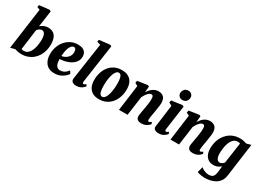

<svg xmlns="http://www.w3.org/2000/svg" viewBox="-22 -1791 4116 3017"><g transform="rotate(30 2036.0 -282.0)"><path d="M237 -507.5Q252.5 -523 273.5 -535.5Q294.5 -548 320.2 -556Q346 -564 376 -564Q431.5 -564 468.5 -539.5Q505.5 -515 524 -468Q542.5 -421 542.5 -354Q542.5 -293.5 528 -239Q513.5 -184.5 485.2 -139Q457 -93.5 416.8 -60Q376.5 -26.5 324.5 -8.2Q272.5 10 211 10Q181 10 149 3.5Q117 -3 94 -10.5L11.5 10.5L114.5 -738L62 -758.5L71.5 -797.5L252.5 -817L278.5 -803ZM178 -61Q187.5 -57 198.8 -55.5Q210 -54 223 -54Q257 -54 282.8 -71.2Q308.5 -88.5 326.8 -118Q345 -147.5 356.5 -186.2Q368 -225 373.5 -268.5Q379 -312 379 -356Q379 -407 362 -444Q345 -481 309 -481Q292 -481 276.8 -473.8Q261.5 -466.5 249 -455.2Q236.5 -444 227 -430.5Z M1037 -105.5Q1024 -84 994 -56.8Q964 -29.5 918.5 -9Q873 11.5 812 11.5Q755 11.5 715.5 -7.2Q676 -26 651.5 -58Q627 -90 616 -129.8Q605 -169.5 604.5 -211Q604 -288.5 627.2 -353.5Q650.5 -418.5 692.5 -466.2Q734.5 -514 791.5 -540.8Q848.5 -567.5 914.5 -567.5Q968.5 -567.5 1002.5 -551.2Q1036.5 -535 1052.8 -507.5Q1069 -480 1070 -446Q1071.5 -397.5 1052.8 -361.5Q1034 -325.5 1001.8 -299.8Q969.5 -274 930 -257.8Q890.5 -241.5 849.8 -233.8Q809 -226 773.5 -225Q773.5 -187.5 779.2 -159.2Q785 -131 796.8 -112Q808.5 -93 825.5 -83Q842.5 -73 864.5 -73Q902 -73 929.2 -85.8Q956.5 -98.5 975.5 -117.2Q994.5 -136 1007.5 -153ZM879.5 -502Q851.5 -502 832 -480.8Q812.5 -459.5 800.2 -425.8Q788 -392 781.8 -353.5Q775.5 -315 774 -280.5Q790.5 -281.5 810.8 -288.5Q831 -295.5 850.5 -308.2Q870 -321 886.2 -339.5Q902.5 -358 911.8 -382Q921 -406 920 -435Q918.5 -468.5 908.2 -485.2Q898 -502 879.5 -502Z M1277.5 -108.5Q1275 -91.5 1279.2 -81.8Q1283.5 -72 1295.5 -72Q1303 -72 1312.2 -76.2Q1321.5 -80.5 1340.5 -94.5L1353.5 -61Q1346.5 -52 1328.5 -35.2Q1310.5 -18.5 1279.5 -4.2Q1248.5 10 1203 10Q1183.5 10 1163.2 3.5Q1143 -3 1129.2 -17.5Q1115.5 -32 1115.5 -56Q1115.5 -62 1116.2 -69.2Q1117 -76.5 1118 -83.5Q1119 -90.5 1120 -94.5L1214.5 -737.5L1149 -757.5L1158.5 -795.5L1353 -817L1378 -803Z M1711.5 -565Q1780.5 -565 1828.5 -539.5Q1876.5 -514 1901.8 -464Q1927 -414 1927.5 -342Q1928 -269 1907.8 -204.5Q1887.5 -140 1848 -91Q1808.5 -42 1751.5 -14Q1694.5 14 1621.5 14Q1554 14 1506.8 -12Q1459.5 -38 1434.8 -88.2Q1410 -138.5 1409 -210.5Q1408.5 -284.5 1428.8 -348.8Q1449 -413 1488 -461.5Q1527 -510 1583.5 -537.5Q1640 -565 1711.5 -565ZM1691 -505Q1666.5 -505 1648.5 -486.2Q1630.5 -467.5 1617.5 -436.5Q1604.5 -405.5 1596.5 -367.2Q1588.5 -329 1585 -289Q1581.5 -249 1582 -213Q1582.5 -148 1590.8 -111.5Q1599 -75 1613.2 -60.2Q1627.5 -45.5 1645.5 -45.5Q1670 -45.5 1688.2 -64Q1706.5 -82.5 1719.2 -113.8Q1732 -145 1740 -183.5Q1748 -222 1751.5 -262.2Q1755 -302.5 1754.5 -339Q1754 -405 1745.8 -441Q1737.5 -477 1723.5 -491Q1709.5 -505 1691 -505Z M2197 -443Q2213 -469 2232 -491Q2251 -513 2273.5 -529.2Q2296 -545.5 2322 -554.8Q2348 -564 2378 -564Q2434.5 -564 2470 -531.2Q2505.5 -498.5 2505.5 -419Q2505.5 -403.5 2501.2 -372.8Q2497 -342 2491.8 -308Q2486.5 -274 2482 -247Q2478 -222 2473 -194.8Q2468 -167.5 2464.5 -142.8Q2461 -118 2461 -100Q2461 -82 2467 -77Q2473 -72 2479.5 -72Q2488 -72 2497.8 -76.8Q2507.5 -81.5 2524 -94L2537.5 -60.5Q2531.5 -52.5 2513.2 -35.5Q2495 -18.5 2464 -4.2Q2433 10 2389.5 10Q2349 10 2328.8 -2.2Q2308.5 -14.5 2301.5 -33Q2294.5 -51.5 2294.5 -70Q2294.5 -81 2296.8 -97.2Q2299 -113.5 2302.8 -133.5Q2306.5 -153.5 2310.2 -174.8Q2314 -196 2317.5 -216Q2321 -236.5 2325 -260.2Q2329 -284 2332.2 -308.5Q2335.5 -333 2337.8 -356.5Q2340 -380 2339.5 -400.5Q2339 -427 2335 -441.5Q2331 -456 2322.5 -461.5Q2314 -467 2300.5 -467Q2286 -467 2270.2 -457.2Q2254.5 -447.5 2239.2 -430.5Q2224 -413.5 2210 -391.8Q2196 -370 2184.5 -345.5L2137 0H1981.5L2044 -468L1992 -496.5L1999.5 -537L2181.5 -564L2206.5 -551Z M2703 10Q2670.5 10 2648.5 0.8Q2626.5 -8.5 2616.5 -24.5Q2606.5 -40.5 2609.5 -61.5Q2612.5 -83.5 2616.8 -113.8Q2621 -144 2626 -181.8Q2631 -219.5 2637 -264.2Q2643 -309 2649.5 -359.8Q2656 -410.5 2663.5 -466.5L2608 -496.5L2615.5 -537L2809.5 -564L2835.5 -551L2773.5 -108.5Q2771 -90.5 2775.2 -81.2Q2779.5 -72 2790 -72Q2799 -72 2809 -77Q2819 -82 2835.5 -94.5L2848.5 -61Q2842 -52.5 2823.8 -35.5Q2805.5 -18.5 2775.5 -4.2Q2745.5 10 2703 10ZM2760.5 -631Q2728 -631 2704.2 -656.2Q2680.5 -681.5 2682 -712Q2684.5 -751.5 2709 -779.2Q2733.5 -807 2778 -807Q2817 -807 2838.8 -782.5Q2860.5 -758 2860 -729Q2859.5 -689 2835.8 -660Q2812 -631 2760.5 -631Z M3131 -443Q3147 -469 3166 -491Q3185 -513 3207.5 -529.2Q3230 -545.5 3256 -554.8Q3282 -564 3312 -564Q3368.5 -564 3404 -531.2Q3439.5 -498.5 3439.5 -419Q3439.5 -403.5 3435.2 -372.8Q3431 -342 3425.8 -308Q3420.5 -274 3416 -247Q3412 -222 3407 -194.8Q3402 -167.5 3398.5 -142.8Q3395 -118 3395 -100Q3395 -82 3401 -77Q3407 -72 3413.5 -72Q3422 -72 3431.8 -76.8Q3441.5 -81.5 3458 -94L3471.5 -60.5Q3465.5 -52.5 3447.2 -35.5Q3429 -18.5 3398 -4.2Q3367 10 3323.5 10Q3283 10 3262.8 -2.2Q3242.5 -14.5 3235.5 -33Q3228.5 -51.5 3228.5 -70Q3228.5 -81 3230.8 -97.2Q3233 -113.5 3236.8 -133.5Q3240.5 -153.5 3244.2 -174.8Q3248 -196 3251.5 -216Q3255 -236.5 3259 -260.2Q3263 -284 3266.2 -308.5Q3269.5 -333 3271.8 -356.5Q3274 -380 3273.5 -400.5Q3273 -427 3269 -441.5Q3265 -456 3256.5 -461.5Q3248 -467 3234.5 -467Q3220 -467 3204.2 -457.2Q3188.5 -447.5 3173.2 -430.5Q3158 -413.5 3144 -391.8Q3130 -370 3118.5 -345.5L3071 0H2915.5L2978 -468L2926 -496.5L2933.5 -537L3115.5 -564L3140.5 -551Z M3977.5 35Q3969 99 3939.8 141.2Q3910.5 183.5 3868 207.8Q3825.5 232 3776 242.5Q3726.5 253 3677.5 253Q3652 253 3624.8 249Q3597.5 245 3575 239.2Q3552.5 233.5 3542 228L3569 123.5Q3574.5 131.5 3596.5 144.5Q3618.5 157.5 3648.2 168.2Q3678 179 3707 179Q3740 179 3762.5 170Q3785 161 3798.2 137.5Q3811.5 114 3816.5 70.5L3829.5 -41.5Q3814.5 -28 3795 -16.2Q3775.5 -4.5 3751.2 2.8Q3727 10 3697.5 10Q3638 10 3599.8 -17.5Q3561.5 -45 3543.2 -91.5Q3525 -138 3525 -194.5Q3525 -251 3538.5 -305.2Q3552 -359.5 3579.2 -406Q3606.5 -452.5 3646.8 -488Q3687 -523.5 3740 -543.5Q3793 -563.5 3859.5 -563.5Q3890.5 -563.5 3923.5 -556.5Q3956.5 -549.5 3978 -541L4059 -563.5ZM3893.5 -492Q3884.5 -495.5 3873 -497.8Q3861.5 -500 3849 -500Q3813 -500 3786.5 -481.5Q3760 -463 3742 -431Q3724 -399 3713.2 -359.8Q3702.5 -320.5 3697.5 -278.5Q3692.5 -236.5 3692.5 -198Q3692.5 -167.5 3697.5 -144.2Q3702.5 -121 3712 -105Q3721.5 -89 3734.5 -80.8Q3747.5 -72.5 3764 -72.5Q3778.5 -72.5 3792.2 -78.5Q3806 -84.5 3817.5 -94.5Q3829 -104.5 3838.5 -116Z"/></g></svg>

Font: Merriweather 28pt Black
Style: Italic
Weight: 900
Italic angle: -7.8°
Version: Version 2.101